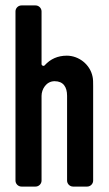

<svg xmlns="http://www.w3.org/2000/svg" viewBox="-20 -687 400 707"><path d="M226 -482C193 -482 166 -470 145 -447C142 -442 133 -445 133 -451V-645C133 -657 123 -667 111 -667H59C47 -667 37 -657 37 -645V-22C37 -10 47 0 59 0H111C123 0 133 -10 133 -22V-334C133 -358 150 -388 181 -388C213 -388 227 -367 227 -334V-22C227 -10 237 0 249 0H301C313 0 323 -10 323 -22V-370C323 -384 323 -395 321 -404C312 -450 270 -482 226 -482Z"/></svg>

Font: DIN Rundschrift
Style: Eng
Weight: 400
Width: 3
Version: Version 1.027